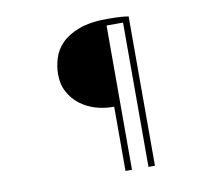

<svg xmlns="http://www.w3.org/2000/svg" viewBox="-86 -859 1172 1021"><g transform="rotate(-10 500.0 -348.5)"><path d="M511 -289H501Q456 -289 411 -302.5Q366 -316 329.5 -343.5Q293 -371 270 -412.5Q247 -454 247 -510Q247 -552 260.5 -596Q274 -640 308.5 -675Q343 -710 403 -732.5Q463 -755 555 -755Q604 -755 629.5 -753Q655 -751 670 -748V58H635V-721H546V58H511Z"/></g></svg>

Font: SpoqaHanSans
Style: Thin
Weight: 250
Designer: [Spoqa Han Sans] Dong-huui Kim \uAE40 \uB3D9 \uD718   [Noto Sans] Ryoko NISHIZUKA \u897F \u585A \u6DBC \u5B50  (kana & i
Foundry: Spoqa (http://bi.spoqa.com)
Version: Version 1.004;PS 1.004;hotconv 1.0.82;makeotf.lib2.5.63406